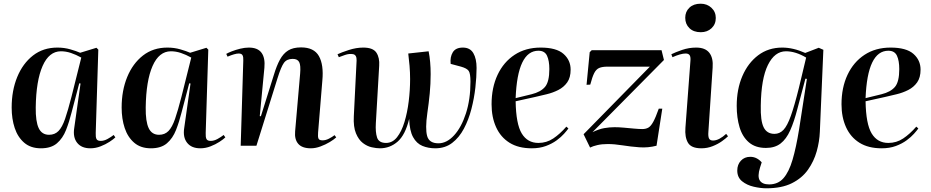

<svg xmlns="http://www.w3.org/2000/svg" viewBox="-20 -787 5028 1037"><path d="M497 -69Q496 -47 501 -36.5Q506 -26 524 -26Q542 -26 561 -36.5Q580 -47 594 -58L603 -45Q593 -35 571.5 -21Q550 -7 523 3.5Q496 14 468 14Q420 14 396.5 -16Q373 -46 381 -96L415 -336L408 -337L367 -181Q354 -129 336.5 -84.5Q319 -40 287.5 -13Q256 14 201 14Q146 14 111 -16Q76 -46 59.5 -95.5Q43 -145 43 -206Q43 -298 73 -371Q103 -444 158 -487Q213 -530 290 -530Q327 -530 360 -520.5Q393 -511 413 -502L501 -529L511 -519ZM245 -59Q276 -59 296 -79.5Q316 -100 331.5 -145Q347 -190 366 -264L419 -476Q390 -492 363 -501Q336 -510 309 -510Q245 -510 210 -430.5Q175 -351 173 -207Q172 -131 189 -95Q206 -59 245 -59Z M1091 -69Q1090 -47 1095 -36.5Q1100 -26 1118 -26Q1136 -26 1155 -36.5Q1174 -47 1188 -58L1197 -45Q1187 -35 1165.5 -21Q1144 -7 1117 3.5Q1090 14 1062 14Q1014 14 990.5 -16Q967 -46 975 -96L1009 -336L1002 -337L961 -181Q948 -129 930.5 -84.5Q913 -40 881.5 -13Q850 14 795 14Q740 14 705 -16Q670 -46 653.5 -95.5Q637 -145 637 -206Q637 -298 667 -371Q697 -444 752 -487Q807 -530 884 -530Q921 -530 954 -520.5Q987 -511 1007 -502L1095 -529L1105 -519ZM839 -59Q870 -59 890 -79.5Q910 -100 925.5 -145Q941 -190 960 -264L1013 -476Q984 -492 957 -501Q930 -510 903 -510Q839 -510 804 -430.5Q769 -351 767 -207Q766 -131 783 -95Q800 -59 839 -59Z M1796 -45Q1783 -33 1760.5 -19.5Q1738 -6 1711 4Q1684 14 1659 14Q1612 14 1591 -10Q1570 -34 1574 -78L1601 -389Q1605 -434 1596 -451.5Q1587 -469 1561 -469Q1529 -469 1513.5 -447.5Q1498 -426 1479 -365L1365 0H1280L1294 -460Q1295 -479 1290 -488.5Q1285 -498 1269 -498Q1259 -498 1243.5 -493.5Q1228 -489 1209 -481L1202 -496Q1212 -502 1232.5 -510Q1253 -518 1277.5 -524Q1302 -530 1324 -530Q1372 -530 1392.5 -502Q1413 -474 1408 -421L1383 -160L1389 -159L1459 -382Q1474 -432 1492 -465Q1510 -498 1536.5 -514.5Q1563 -531 1606 -531Q1676 -531 1702.5 -484Q1729 -437 1721 -352L1698 -71Q1696 -49 1700 -39Q1704 -29 1722 -29Q1739 -29 1756.5 -38Q1774 -47 1787 -57Z M2295 -510Q2306 -455 2306 -387Q2306 -334 2301 -282Q2296 -230 2288 -176Q2276 -92 2287 -52.5Q2298 -13 2348 -13Q2393 -13 2432.5 -56Q2472 -99 2496.5 -174.5Q2521 -250 2521 -346Q2521 -390 2511.5 -404Q2502 -418 2470 -427L2414 -442Q2410 -479 2425.5 -504.5Q2441 -530 2480 -530Q2519 -530 2536.5 -500Q2554 -470 2554 -420Q2554 -372 2547.5 -314Q2541 -256 2526 -198Q2511 -140 2485.5 -92Q2460 -44 2422 -15Q2384 14 2331 14Q2293 14 2261.5 1Q2230 -12 2211 -46.5Q2192 -81 2190 -145Q2169 -58 2127.5 -22Q2086 14 2032 14Q2013 14 1988 8.5Q1963 3 1940 -14.5Q1917 -32 1902.5 -67Q1888 -102 1891 -159L1906 -460Q1907 -491 1886.5 -494.5Q1866 -498 1843 -490L1810 -478L1803 -494Q1824 -504 1864 -517Q1904 -530 1942 -530Q1995 -530 2013 -502.5Q2031 -475 2028 -432L2010 -122Q2007 -74 2016.5 -44.5Q2026 -15 2065 -15Q2100 -15 2124.5 -46Q2149 -77 2164.5 -128Q2180 -179 2187.5 -240Q2195 -301 2195 -360Q2195 -396 2192 -431.5Q2189 -467 2185 -498Z M2900 -530Q2985 -530 3023.5 -496Q3062 -462 3062 -411Q3062 -368 3043.5 -342Q3025 -316 2995.5 -301Q2966 -286 2932.5 -278Q2899 -270 2869 -263L2765 -240Q2767 -117 2798 -66Q2829 -15 2888 -15Q2932 -15 2968 -39Q3004 -63 3039 -103L3050 -93Q3042 -82 3026.5 -64.5Q3011 -47 2986.5 -29Q2962 -11 2928.5 1.5Q2895 14 2852 14Q2780 14 2732 -16Q2684 -46 2659.5 -100Q2635 -154 2635 -224Q2635 -314 2667.5 -383Q2700 -452 2759.5 -491Q2819 -530 2900 -530ZM2947 -414Q2947 -459 2934.5 -486Q2922 -513 2888 -513Q2775 -513 2765 -257L2851 -278Q2900 -290 2923.5 -317.5Q2947 -345 2947 -414Z M3176 -516H3553L3566 -463L3180 -73Q3215 -90 3243.5 -95Q3272 -100 3299 -100Q3322 -100 3349.5 -97.5Q3377 -95 3404 -92.5Q3431 -90 3449 -90Q3468 -90 3481.5 -97.5Q3495 -105 3508 -128.5Q3521 -152 3538 -200H3557L3526 0Q3480 12 3433 8.5Q3386 5 3342.5 -2Q3299 -9 3262 -9Q3231 -9 3207 -3.5Q3183 2 3167 10L3132 -62L3490 -427H3261Q3233 -427 3216.5 -420Q3200 -413 3189.5 -392.5Q3179 -372 3168 -330L3148 -329L3165 -505Z M3681 -691Q3681 -724 3703.5 -745.5Q3726 -767 3764 -767Q3799 -767 3822.5 -745Q3846 -723 3846 -690Q3846 -656 3823 -634.5Q3800 -613 3765 -613Q3726 -613 3703.5 -635Q3681 -657 3681 -691ZM3709 -458Q3711 -479 3705 -488.5Q3699 -498 3683 -498Q3657 -498 3612 -478L3606 -494Q3628 -505 3664.5 -517.5Q3701 -530 3740 -530Q3789 -530 3811 -502Q3833 -474 3829 -422L3806 -75Q3804 -50 3809.5 -39Q3815 -28 3831 -28Q3848 -28 3866.5 -38Q3885 -48 3902 -64L3912 -51Q3901 -40 3879.5 -24.5Q3858 -9 3829 2.5Q3800 14 3768 14Q3713 14 3695.5 -16.5Q3678 -47 3682 -97Z M4338 -361 4330 -362 4287 -200Q4269 -130 4248 -83Q4227 -36 4196 -12Q4165 12 4117 12Q4060 12 4025 -18Q3990 -48 3974.5 -99.5Q3959 -151 3959 -215Q3959 -305 3989.5 -376Q4020 -447 4075 -488.5Q4130 -530 4205 -530Q4264 -530 4329 -501L4402 -529L4427 -518L4408 -75Q4406 -23 4391 30.5Q4376 84 4344 129.5Q4312 175 4257 202.5Q4202 230 4119 230Q4088 230 4051 221.5Q4014 213 3988 192Q3962 171 3962 134Q3962 102 3981.5 81Q4001 60 4032 60Q4051 60 4066.5 68Q4082 76 4094 90L4085 118Q4070 166 4083.5 187.5Q4097 209 4134 209Q4182 209 4211.5 175.5Q4241 142 4260.5 76Q4280 10 4296 -89ZM4163 -64Q4191 -64 4211.5 -85.5Q4232 -107 4251.5 -161.5Q4271 -216 4295 -313L4334 -476Q4277 -510 4225 -510Q4164 -510 4127.5 -436Q4091 -362 4089 -217Q4087 -135 4104.5 -99.5Q4122 -64 4163 -64Z M4790 -530Q4875 -530 4913.5 -496Q4952 -462 4952 -411Q4952 -368 4933.5 -342Q4915 -316 4885.5 -301Q4856 -286 4822.5 -278Q4789 -270 4759 -263L4655 -240Q4657 -117 4688 -66Q4719 -15 4778 -15Q4822 -15 4858 -39Q4894 -63 4929 -103L4940 -93Q4932 -82 4916.5 -64.5Q4901 -47 4876.5 -29Q4852 -11 4818.5 1.5Q4785 14 4742 14Q4670 14 4622 -16Q4574 -46 4549.5 -100Q4525 -154 4525 -224Q4525 -314 4557.5 -383Q4590 -452 4649.5 -491Q4709 -530 4790 -530ZM4837 -414Q4837 -459 4824.5 -486Q4812 -513 4778 -513Q4665 -513 4655 -257L4741 -278Q4790 -290 4813.5 -317.5Q4837 -345 4837 -414Z"/></svg>

Font: Literata 72pt SemiBold
Style: Italic
Weight: 600
Italic angle: -2°
Designer: Latin by Veronika Burian and Jose Scaglione. Greek by Irene Vlachou. Cyrillic by Vera Evstafieva
Foundry: TypeTogether
Version: Version 3.002